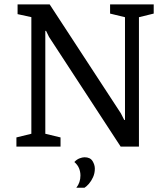

<svg xmlns="http://www.w3.org/2000/svg" viewBox="-20 -668 767 875"><path d="M54.8 0V-41.7L122.9 -58.4V-589.9L60.1 -603.6V-648H206.3L530.8 -151.5L546.1 -121.4H549.6V-589.6L481.7 -606.1V-648H680.5V-606.1L613.2 -589.6V0H529.8L203.4 -499.8L190 -527.2H186.5V-58.4L255.9 -41.7V0ZM327.9 187.5Q346.6 163.7 346.6 131.9Q346.6 114.3 340.1 98.6Q333.6 83 318.8 70.3Q329.8 58.5 342.7 53.6Q355.7 48.7 365.2 48.7Q390.8 48.7 401.5 65.7Q412.2 82.7 412.2 100.6Q412.2 121.6 404 139.6Q395.8 157.5 385 169.8Q374.2 182 365.2 187.5Z"/></svg>

Font: Faustina Light
Style: Regular
Weight: 300
Designer: Alfonso Garcia
Foundry: http://www.omnibus-type.com
Version: Version 1.200